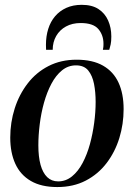

<svg xmlns="http://www.w3.org/2000/svg" viewBox="-20 -764 555 796"><path d="M297.5 -516.5Q364 -516.5 407.2 -491.8Q450.5 -467 471.5 -421.2Q492.5 -375.5 492.5 -311.5Q492.5 -249.5 474.8 -191.8Q457 -134 422 -88Q387 -42 335.5 -15.2Q284 11.5 217.5 11.5Q151 11.5 107.8 -13.8Q64.5 -39 43.5 -85Q22.5 -131 22.5 -193.5Q22.5 -256.5 41 -314.5Q59.5 -372.5 94.8 -418.2Q130 -464 181.2 -490.2Q232.5 -516.5 297.5 -516.5ZM295 -493Q262.5 -493 237 -472.2Q211.5 -451.5 193 -416.5Q174.5 -381.5 162.5 -338.5Q150.5 -295.5 144.8 -249.5Q139 -203.5 139 -161.5Q139 -114 148.2 -80.5Q157.5 -47 175.8 -29.5Q194 -12 221 -12Q253 -12 278.5 -32.8Q304 -53.5 322.5 -88.5Q341 -123.5 352.8 -166.5Q364.5 -209.5 370.5 -254.8Q376.5 -300 376.5 -341.5Q376.5 -382 369.8 -416.2Q363 -450.5 345.8 -471.8Q328.5 -493 295 -493ZM171 -557.5Q171 -562 170.8 -566Q170.5 -570 170.5 -578Q170.5 -614 180 -644.2Q189.5 -674.5 208.5 -696.8Q227.5 -719 255.2 -731.5Q283 -744 319 -744Q361.5 -744 388.2 -726.5Q415 -709 428.2 -679.2Q441.5 -649.5 441.5 -613Q441.5 -592 438.8 -579.8Q436 -567.5 433 -557.5H406.5Q407 -560.5 408 -565.8Q409 -571 409 -582.5Q409 -618.5 387.8 -643.5Q366.5 -668.5 314.5 -668.5Q279.5 -668.5 253.5 -654.2Q227.5 -640 213 -614.8Q198.5 -589.5 198.5 -557.5Z"/></svg>

Font: Merriweather 144pt Medium
Style: Italic
Weight: 500
Italic angle: -7.8°
Version: Version 2.101